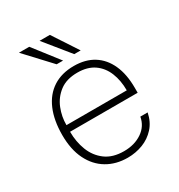

<svg xmlns="http://www.w3.org/2000/svg" viewBox="-173 -840 904 968"><g transform="rotate(-30 278.5 -356.5)"><path d="M103 -249Q103 -190.5 122.5 -140.2Q142 -90 183.5 -59Q225 -28 290.5 -28Q352 -28 395.5 -57.5Q439 -87 448 -138H490.5Q480.5 -88 450.5 -55Q420.5 -22 378.8 -6Q337 10 290.5 10Q222.5 10 170.8 -20.8Q119 -51.5 89.8 -110.5Q60.5 -169.5 60.5 -254Q60.5 -339.5 86.8 -400.8Q113 -462 163.2 -494.5Q213.5 -527 284.5 -527Q351.5 -527 398.8 -497.5Q446 -468 471.2 -412.2Q496.5 -356.5 496.5 -277V-249ZM104 -287H455Q455 -344.5 436.5 -390.2Q418 -436 380 -462.5Q342 -489 283.5 -489Q220 -489 180.2 -458.8Q140.5 -428.5 122 -382Q103.5 -335.5 104 -287ZM259 -723 354.5 -577.5H317L199 -723ZM139 -723 252 -577.5H214.5L79 -723Z"/></g></svg>

Font: Public Sans Thin
Style: Regular
Weight: 100
Designer: The Public Sans project authors (U.S. Web Design System). Libre Franklin designed by Pablo Impallari and Rodrigo Fuenzal
Version: Version 1.008